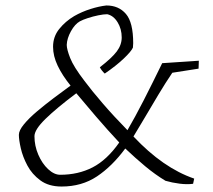

<svg xmlns="http://www.w3.org/2000/svg" viewBox="-20 -672 778 702"><path d="M205 10Q158 10 127.5 -12.5Q97 -35 80 -67Q63 -99 56 -130Q49 -161 49 -179Q49 -195 67.5 -217.5Q86 -240 115 -264.5Q144 -289 176.5 -313.5Q209 -338 238 -359Q208 -396 191 -431.5Q174 -467 174 -501Q174 -538 196.5 -566Q219 -594 251 -613Q279 -629 310.5 -639Q342 -649 369 -652Q414 -652 440.5 -621Q467 -590 467 -514Q467 -510 466.5 -506Q466 -502 466 -498Q460 -484 432 -457.5Q404 -431 363 -403Q352 -413 345 -426Q389 -460 407 -484Q425 -508 425 -535Q425 -566 410 -590.5Q395 -615 372 -620Q359 -620 339.5 -616Q320 -612 301.5 -606Q283 -600 272 -594Q254 -584 239.5 -558Q225 -532 224 -508Q224 -492 236.5 -460Q249 -428 289 -376Q315 -341 355.5 -294Q396 -247 446 -196Q474 -244 505 -304.5Q536 -365 573 -441L707 -450L706 -421L610 -406Q585 -369 559.5 -326.5Q534 -284 510.5 -244Q487 -204 468 -173Q576 -58 690 -19L686 0Q664 3 636.5 -0.5Q609 -4 585 -11Q547 -34 511 -64Q475 -94 438 -129Q390 -64 334.5 -27Q279 10 205 10ZM200 -33Q266 -33 318.5 -60Q371 -87 416 -151Q373 -197 330.5 -246.5Q288 -296 259 -331Q187 -277 146.5 -237.5Q106 -198 106 -174Q106 -139 120 -106.5Q134 -74 156 -53.5Q178 -33 200 -33Z"/></svg>

Font: Labrada Lght
Style: Italic
Weight: 300
Italic angle: -7°
Designer: Mercedes Jáuregui
Foundry: Omnibus-Type Team
Version: Version 1.000; ttfautohint (v1.8.4.7-5d5b)